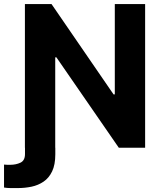

<svg xmlns="http://www.w3.org/2000/svg" viewBox="-46 -748 801 972"><path d="M80.5 0H234V33.4Q234 86.1 217.8 119.7Q201.7 153.2 174.5 171.6Q147.3 190 113.7 197.1Q80.1 204.1 44.5 204.1Q31.2 204.6 9.4 204.2Q-12.3 203.9 -25.6 201.4V85.2Q-18.5 86.1 -10.1 86.2Q-1.7 86.3 5.3 86.3Q34.9 86.3 57.6 75.5Q80.3 64.7 80.5 32.6ZM688.7 -727.5V0H555.5L239.6 -457.6H233.6V0H80.1V-727.5H214.8L528.9 -270.1H535.2V-727.5Z"/></svg>

Font: Inter Tight
Style: Regular
Weight: 400
Designer: Rasmus Andersson
Foundry: rsms
Version: Version 3.002